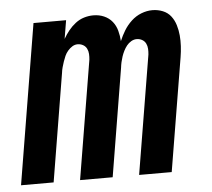

<svg xmlns="http://www.w3.org/2000/svg" viewBox="-45 -575 688 622"><g transform="rotate(-5 299.5 -264.0)"><path d="M-1 0 85 -520H191L181 -460Q189 -474 199 -486.5Q209 -499 222 -509Q235 -519 250 -523.5Q265 -528 280 -528Q299 -528 315 -521Q331 -514 341.5 -501Q352 -488 356.5 -471Q361 -454 362 -437Q369 -454 379 -470.5Q389 -487 403.5 -500.5Q418 -514 436 -521Q454 -528 472 -528Q490 -528 506 -521.5Q522 -515 532 -502Q542 -489 547 -472.5Q552 -456 553.5 -439Q555 -422 554 -404Q553 -386 550 -368L489 0H383L447 -386Q448 -395 447.5 -404.5Q447 -414 443 -422Q439 -430 431 -434.5Q423 -439 413 -439Q404 -439 395.5 -434Q387 -429 381 -421.5Q375 -414 370.5 -405Q366 -396 363 -387Q360 -378 358 -369Q356 -360 355 -351L297 0H191L255 -386Q256 -395 255.5 -404.5Q255 -414 251 -422Q247 -430 239 -434.5Q231 -439 221 -439Q212 -439 204 -434Q196 -429 189.5 -421.5Q183 -414 179 -405Q175 -396 172 -387Q169 -378 166.5 -369Q164 -360 163 -351L105 0Z"/></g></svg>

Font: Iosevka Extended Oblique
Style: Bold
Weight: 700
Width: 7
Italic angle: -9°
Monospace: yes
Designer: Belleve Invis
Foundry: Belleve Invis
Version: Version 32.5.0; ttfautohint (v1.8.4)